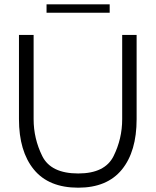

<svg xmlns="http://www.w3.org/2000/svg" viewBox="-20 -862 723 891"><path d="M68 -700H136V-309Q136 -219 176 -138Q216 -57 343 -57Q467 -57 507 -137.5Q547 -218 547 -309V-700H614V-309Q614 -159 545.5 -75Q477 9 343 9Q206 9 137 -75.5Q68 -160 68 -309ZM196 -842H489V-803H196Z"/></svg>

Font: Lopes Sans Light
Style: Regular
Weight: 300
Designer: Gabriel Lam, Diego Maldonado
Foundry: TypeRant, Foresti Design
Version: Version 4.000